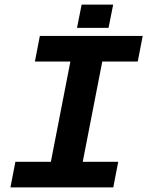

<svg xmlns="http://www.w3.org/2000/svg" viewBox="-20 -815 641 835"><path d="M153.3 -658.7H600.6L579.1 -547.4H424.8L339.8 -111.3H494.1L472.7 0H25.4L46.9 -111.3H201.2L286.1 -547.4H131.8ZM314.9 -693.8 335 -794.9H472.2L452.1 -693.8Z"/></svg>

Font: Liberation Mono
Style: Bold Italic
Weight: 700
Italic angle: -12°
Monospace: yes
Designer: Steve Matteson
Foundry: Ascender Corporation
Version: Version 2.1.5